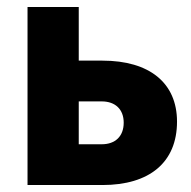

<svg xmlns="http://www.w3.org/2000/svg" viewBox="-20 -531 547 551"><path d="M59 0H274C409 0 488 -65 488 -182C488 -293 409 -357 274 -357H206V-511H59ZM272 -117H206V-240H272C311 -240 335 -217 335 -179C335 -140 311 -117 272 -117Z"/></svg>

Font: Finlandica
Style: Bold
Weight: 700
Designer: Niklas Ekholm, Juho Hiilivirta, Jaakko Suomalainen
Foundry: Helsinki Type Studio
Version: Version 2.000;Glyphs 3.2 (3202)